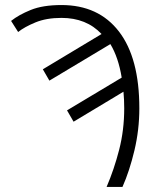

<svg xmlns="http://www.w3.org/2000/svg" viewBox="-20 -742 640 762"><path d="M403 0Q433 -70 453 -148Q473 -226 473 -312Q473 -347 470 -378L272 -259L246 -304L463 -434Q450 -514 418 -567L176 -422L150 -467L383 -607Q323 -671 224 -671Q164 -671 120.5 -653Q77 -635 52 -615L24 -659Q54 -683 102 -702.5Q150 -722 224 -722Q371 -722 452 -617Q533 -512 533 -312Q533 -227 513.5 -145Q494 -63 466 0Z"/></svg>

Font: Noto Sans Mono Light
Style: Regular
Weight: 300
Designer: Monotype Design Team
Foundry: Monotype Imaging Inc.
Version: Version 2.014; ttfautohint (v1.8.4.7-5d5b)